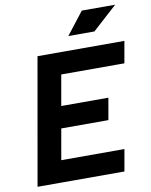

<svg xmlns="http://www.w3.org/2000/svg" viewBox="-96 -964 814 1035"><g transform="rotate(-10 311.0 -447.0)"><path d="M24.4 0 146.5 -693.4H276.4L154.3 0ZM24.4 0 45.9 -119.1H521L500 0ZM75.2 -287.6 96.2 -406.7H483.9L462.9 -287.6ZM125.5 -574.2 146.5 -693.4H622.1L601.1 -574.2ZM329.1 -771.5 424.3 -894H606.9L471.7 -771.5Z"/></g></svg>

Font: Cascadia Code PL
Style: Italic
Weight: 400
Italic angle: -10°
Monospace: yes
Designer: Aaron Bell
Foundry: Saja Typeworks
Version: Version 2404.023